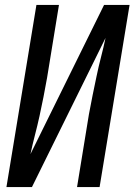

<svg xmlns="http://www.w3.org/2000/svg" viewBox="-20 -755 543 775"><path d="M6 0 127 -735H218L170 -441Q163 -402 155.5 -363.5Q148 -325 139.5 -286.5Q131 -248 121 -209.5Q111 -171 103 -133L400 -735H503L382 0H291L339 -294Q346 -333 354 -371.5Q362 -410 370 -448.5Q378 -487 388 -525.5Q398 -564 406 -602L109 0Z"/></svg>

Font: Iosevka Curly Medium
Style: Italic
Weight: 500
Italic angle: -9°
Monospace: yes
Designer: Belleve Invis
Foundry: Belleve Invis
Version: Version 22.1.2; ttfautohint (v1.8.4)